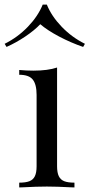

<svg xmlns="http://www.w3.org/2000/svg" viewBox="-56 -822 392 842"><path d="M0 0ZM316.4 -629.9 308.6 -616.2Q254.4 -634.8 203.1 -661.9Q151.9 -689 120.6 -715.8Q95.2 -689 54.9 -661.9Q14.6 -634.8 -27.3 -616.2L-35.6 -629.9Q21.5 -658.2 66.2 -704.6Q110.8 -751 131.3 -801.8H149.4Q169.9 -751 214.6 -704.6Q259.3 -658.2 316.4 -629.9ZM270.5 -21V0L255.4 -0.5Q193.8 -3.9 149.4 -3.9Q105 -3.9 43.5 -0.5L28.3 0V-21Q56.6 -21 73 -27.3Q89.4 -33.7 96.9 -49.3Q104.5 -64.9 104.5 -92.8V-405.8Q104.5 -452.1 87.6 -473.1Q70.8 -494.1 28.3 -494.1V-515.1Q59.6 -512.2 90.3 -512.2Q153.8 -512.2 194.3 -525.9V-92.8Q194.3 -64.9 201.9 -49.3Q209.5 -33.7 225.8 -27.3Q242.2 -21 270.5 -21Z"/></svg>

Font: TypoPRO Playfair Display
Style: Regular
Weight: 400
Designer: Claus Eggers Sørensen
Foundry: Claus Eggers Sørensen
Version: Version 1.004;PS 001.004;hotconv 1.0.70;makeotf.lib2.5.58329